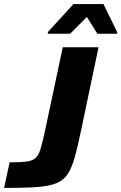

<svg xmlns="http://www.w3.org/2000/svg" viewBox="-51 -919 593 939"><path d="M-31 0 -4 -125Q47 -125 76.5 -128.5Q106 -132 121.5 -145Q137 -158 146 -186.5Q155 -215 166 -265L256 -688H431L346 -284Q332 -216 319.5 -168Q307 -120 292 -88.5Q277 -57 253 -39Q229 -21 192.5 -13Q156 -5 101.5 -2.5Q47 0 -31 0ZM183 -754V-762L308 -899H455L522 -762V-754H425L374 -836L292 -754Z"/></svg>

Font: Saira Thin
Style: Bold Italic
Weight: 700
Italic angle: -12°
Version: Version 1.101